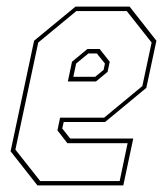

<svg xmlns="http://www.w3.org/2000/svg" viewBox="-20 -560 504 580"><path d="M371.5 -540 452.5 -437 422 -294.5 297.5 -191.5H172.5L168 -172L192 -141.5H382.5L352.5 0H93L12 -103L83 -437L208 -540ZM363 -526.5H210.5L95.5 -431.5L26.5 -108L101.5 -13H341.5L365.5 -127.5H183.5L153.5 -166L161.5 -204.5H294.5L410 -300L438 -431.5ZM281 -412 311.5 -373.5 305 -343 270 -314H185L197.5 -373.5L244 -412ZM272.5 -398.5H247L210 -368L201.5 -328H267.5L293 -349L297 -368Z"/></svg>

Font: Tourney Condensed Thin
Style: Italic
Weight: 100
Width: 3
Italic angle: -12°
Designer: Tyler Finck
Foundry: Etcetera Type Co
Version: Version 1.010; ttfautohint (v1.8.3)